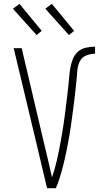

<svg xmlns="http://www.w3.org/2000/svg" viewBox="-20 -988 540 1008"><path d="M227 0 169 -245 52 -735H94L209 -245Q221 -198 231.5 -151Q242 -104 253 -57Q261 -80 267.5 -103.5Q274 -127 279.5 -150.5Q285 -174 289.5 -197.5Q294 -221 298.5 -245Q303 -269 307 -293Q311 -317 314.5 -341Q318 -365 321 -389Q324 -413 327 -437Q330 -461 333 -485Q336 -509 338.5 -533.5Q341 -558 343 -582Q345 -606 349 -630Q353 -654 362 -677Q371 -700 388.5 -716Q406 -732 430.5 -737.5Q455 -743 479 -743V-706Q455 -706 432 -696.5Q409 -687 398.5 -665Q388 -643 386 -618.5Q384 -594 382 -570Q380 -546 377 -521.5Q374 -497 371.5 -473Q369 -449 365.5 -425Q362 -401 359 -377Q356 -353 352.5 -329Q349 -305 345 -281Q341 -257 336.5 -233.5Q332 -210 327 -186Q322 -162 316.5 -138.5Q311 -115 304.5 -91.5Q298 -68 290.5 -45Q283 -22 273 0ZM342 -804 218 -942 252 -968 369 -826ZM172 -804 48 -942 82 -968 199 -826Z"/></svg>

Font: Iosevka SS18 Extralight
Style: Regular
Weight: 200
Monospace: yes
Designer: Belleve Invis
Foundry: Belleve Invis
Version: Version 25.1.1; ttfautohint (v1.8.4)